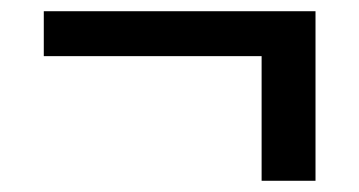

<svg xmlns="http://www.w3.org/2000/svg" viewBox="-20 -417 640 342"><path d="M58 -317V-397H542V-95H446V-317Z"/></svg>

Font: Heuristica
Style: Bold
Weight: 700
Version: Version 1.0.2